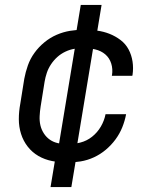

<svg xmlns="http://www.w3.org/2000/svg" viewBox="-20 -648 640 775"><path d="M252 8Q220 8 190 2Q160 -4 135 -18.5Q110 -33 92 -56Q74 -79 65 -107.5Q56 -136 56 -167Q56 -198 62 -230L78 -330Q83 -357 92.5 -384Q102 -411 119 -434.5Q136 -458 159 -477Q182 -496 208.5 -507.5Q235 -519 262.5 -523.5Q290 -528 317 -528Q344 -528 371 -524.5Q398 -521 422 -511.5Q446 -502 466.5 -486.5Q487 -471 499 -448.5Q511 -426 515 -399.5Q519 -373 515 -346L514 -342H431L432 -344Q436 -369 429 -391.5Q422 -414 405 -428.5Q388 -443 364.5 -448.5Q341 -454 317 -454Q299 -454 280.5 -451Q262 -448 244 -439.5Q226 -431 211.5 -418Q197 -405 186 -388.5Q175 -372 169 -354Q163 -336 160 -318L144 -218Q141 -199 140 -179.5Q139 -160 143 -142.5Q147 -125 157 -109.5Q167 -94 181.5 -84Q196 -74 214.5 -70Q233 -66 253 -66Q278 -66 304 -72.5Q330 -79 351.5 -96Q373 -113 387 -137Q401 -161 406 -187H489Q484 -160 473.5 -134Q463 -108 446 -85Q429 -62 407 -43.5Q385 -25 359 -13Q333 -1 305.5 3.5Q278 8 252 8ZM184 107 209 -43 214 -42 287 -483H324L283 -489L306 -628H390L365 -477L360 -478L287 -37H250L291 -31L268 107Z"/></svg>

Font: Iosevka Custom Oblique
Style: Regular
Weight: 400
Italic angle: -9°
Designer: Belleve Invis
Foundry: Belleve Invis
Version: Version 27.0.1